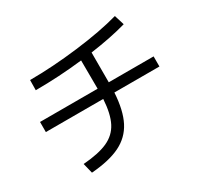

<svg xmlns="http://www.w3.org/2000/svg" viewBox="-149 -911 1161 1108"><g transform="rotate(-30 432.0 -357.5)"><path d="M436 -335H53.7V-402.3H437.5L436.5 -591.3Q279.3 -573.2 124 -573.2L125 -640.6Q274.9 -640.6 445.8 -661.6Q616.7 -682.6 733.4 -715.8L753.9 -649.4Q651.4 -620.1 511.7 -600.6V-402.3H810.5V-335H510.3Q503.4 -219.2 467.5 -149.4Q431.6 -79.6 359.4 -43.9Q287.1 -8.3 167 1L150.4 -66.4Q254.4 -74.2 313.7 -101.1Q373 -127.9 401.6 -183.1Q430.2 -238.3 436 -335Z"/></g></svg>

Font: Pretendard GOV
Style: Regular
Weight: 400
Designer: Base glyphs from Inter by Rasmus Andersson; Hangeul glyphs from Noto Sans CJK(Source Han Sans) by Jang Soo-young and Kan
Foundry: Kil Hyung-jin
Version: Version 1.309